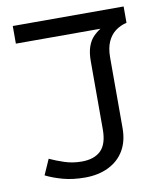

<svg xmlns="http://www.w3.org/2000/svg" viewBox="-82 -782 735 858"><g transform="rotate(-10 286.0 -353.5)"><path d="M235 8Q180 8 136 -4Q92 -16 58 -33L89 -103Q119 -89 155.5 -77Q192 -65 233 -65Q290 -65 320 -94.5Q350 -124 350 -190V-499Q350 -539 359.5 -565.5Q369 -592 384.5 -608Q400 -624 418 -635H34V-715H537V-641Q508 -634 486 -617.5Q464 -601 451 -572.5Q438 -544 438 -500V-181Q438 -121 413 -79Q388 -37 342 -14.5Q296 8 235 8Z"/></g></svg>

Font: lguzrati25
Style: Book
Weight: 400
Designer: Jelle Bosma - Monotype Design Team, Universal Thirst
Foundry: Monotype Imaging Inc.
Version: Version 2.106